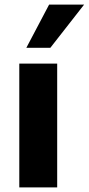

<svg xmlns="http://www.w3.org/2000/svg" viewBox="-20 -816 386 836"><path d="M229 0V-539.1H64V0ZM199.2 -607.9 346.2 -795.9H193.8L94.7 -607.9Z"/></svg>

Font: Winston ExtraBold
Style: Regular
Weight: 800
Designer: Vernon Adams, Kim Jin-seong, David Berlow, Cristiano Sobral
Foundry: The Winston Project Authors
Version: Version 3.004